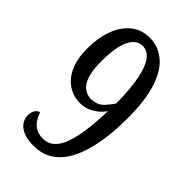

<svg xmlns="http://www.w3.org/2000/svg" viewBox="-223 -801 889 889"><g transform="rotate(45 221.0 -356.5)"><path d="M180 11Q137 11 110.5 -1Q84 -13 72.5 -31.5Q61 -50 61 -70Q61 -89 68.5 -102.5Q76 -116 91 -121Q98 -101 109.5 -83Q121 -65 140 -54Q159 -43 187 -43Q248 -43 277 -118Q306 -193 310 -347Q301 -332 284 -317Q267 -302 244 -291.5Q221 -281 193 -281Q148 -281 112.5 -304.5Q77 -328 57 -373Q37 -418 37 -484Q37 -554 57 -608Q77 -662 115 -693Q153 -724 207 -724Q261 -724 304.5 -689.5Q348 -655 373 -581Q398 -507 398 -388Q398 -300 385.5 -227Q373 -154 347 -100.5Q321 -47 279.5 -18Q238 11 180 11ZM215 -330Q256 -332 278 -355.5Q300 -379 312 -399Q311 -496 298.5 -556.5Q286 -617 264 -645.5Q242 -674 211 -674Q183 -674 163.5 -652.5Q144 -631 134.5 -589.5Q125 -548 125 -488Q125 -410 147 -371Q169 -332 215 -330Z"/></g></svg>

Font: Noto Serif Khmer ExtraCondensed
Style: Regular
Weight: 400
Width: 2
Designer: Danh Hong and the Monotype Design Team
Foundry: Monotype Imaging Inc.
Version: Version 2.004